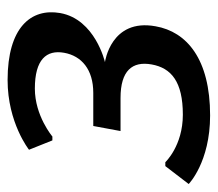

<svg xmlns="http://www.w3.org/2000/svg" viewBox="-56 -496 560 493"><g transform="rotate(-90 223.5 -250.0)"><path d="M264 -510C154 -510 85 -455 85 -455L109 -395H119C119 -395 172 -440 242 -440C317 -440 342 -410 334 -365C326 -320 291 -290 231 -290H146L133 -220H218C288 -220 313 -190 304 -140C295 -90 260 -60 175 -60C95 -60 53 -105 53 -105H43L-3 -45C-3 -45 53 10 173 10C318 10 388 -50 402 -130C423 -245 310 -260 310 -260C310 -260 420 -285 436 -375C449 -450 399 -510 264 -510Z"/></g></svg>

Font: Scada
Style: Italic
Weight: 400
Designer: Jovanny Lemonad
Foundry: Jovanny Lemonad
Version: Version 3.005